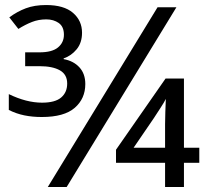

<svg xmlns="http://www.w3.org/2000/svg" viewBox="-20 -743 821 763"><path d="M146 -278Q109 -278 77 -284.5Q45 -291 15 -306V-369Q85 -335 147 -335Q199 -335 223 -355.5Q247 -376 247 -411Q247 -447 218 -463.5Q189 -480 137 -480H80V-535H137Q187 -535 210.5 -554.5Q234 -574 234 -605Q234 -637 213.5 -651.5Q193 -666 164 -666Q133 -666 106.5 -655.5Q80 -645 53 -628L17 -674Q48 -697 82.5 -710Q117 -723 163 -723Q234 -723 270 -692Q306 -661 306 -613Q306 -573 284.5 -547Q263 -521 233 -511V-508Q272 -501 295.5 -475.5Q319 -450 319 -409Q319 -351 277 -314.5Q235 -278 146 -278ZM170 0 606 -714H681L245 0ZM636 0V-96H441V-148L638 -431H711V-156H772V-96H711V0ZM511 -156H636V-249Q636 -270 637 -298Q638 -326 639 -350Q634 -339 618 -314.5Q602 -290 591 -273Z"/></svg>

Font: Noto Sans Historical
Style: Regular
Weight: 400
Designer: Monotype Design Team
Foundry: Monotype Imaging Inc.
Version: Version 2.013; ttfautohint (v1.8.4.7-5d5b)